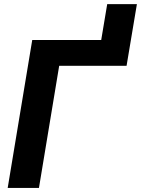

<svg xmlns="http://www.w3.org/2000/svg" viewBox="-20 -924 693 944"><path d="M17.8 0 138.5 -727.3H477.6L507.1 -903.8H653.1L602.3 -600.5H271L171.5 0Z"/></svg>

Font: Inter UI
Style: Bold Italic
Weight: 700
Italic angle: 9.39999°
Designer: Rasmus Andersson
Foundry: rsms
Version: 3.2;8d6f07862